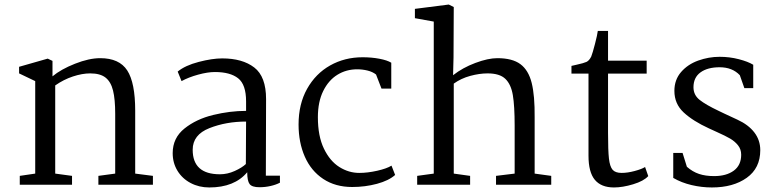

<svg xmlns="http://www.w3.org/2000/svg" viewBox="-20 -813 3415 845"><path d="M135 -49V-456L64 -490V-519L190 -555L211 -545V-477Q248 -508 310 -532.5Q372 -557 421 -557Q505 -557 540 -503Q575 -449 575 -326V-49L653 -39V0H413V-39L487 -49V-312Q487 -376 477.5 -414.5Q468 -453 444.5 -471.5Q421 -490 377 -490Q342 -490 301 -476.5Q260 -463 223 -437V-49L297 -39V0H67V-39Z M1151 -377 1150 -40H1212V-9Q1195 0 1171 5.5Q1147 11 1122 11Q1089 11 1078.5 -3Q1068 -17 1068 -55Q1012 12 901 12Q856 12 819 -7.5Q782 -27 761 -61.5Q740 -96 740 -139Q740 -206 792 -247.5Q844 -289 918 -307Q992 -325 1063 -325V-367Q1063 -441 1028 -468.5Q993 -496 926 -496Q894 -496 852 -484.5Q810 -473 779 -456L762 -498Q795 -525 854.5 -540.5Q914 -556 958 -556Q1047 -556 1099 -516Q1151 -476 1151 -377ZM828 -154Q828 -46 948 -46Q981 -46 1013 -60.5Q1045 -75 1062 -91L1063 -278Q975 -278 901.5 -249Q828 -220 828 -154Z M1702 -537V-423H1659L1635 -485Q1620 -497 1597.5 -502.5Q1575 -508 1552 -508Q1504 -508 1465 -484Q1426 -460 1402.5 -412.5Q1379 -365 1379 -297Q1379 -214 1405.5 -159Q1432 -104 1473.5 -78Q1515 -52 1561 -52Q1598 -52 1640 -61.5Q1682 -71 1703 -84L1719 -43Q1691 -18 1639 -4Q1587 10 1530 10Q1456 10 1402.5 -25.5Q1349 -61 1321.5 -123.5Q1294 -186 1294 -265Q1294 -355 1331.5 -422Q1369 -489 1433 -525Q1497 -561 1576 -561Q1615 -561 1649.5 -554.5Q1684 -548 1702 -537Z M1889 -49V-718L1806 -733V-774L1955 -793L1977 -782L1976 -561L1974 -482Q2016 -515 2072 -536Q2128 -557 2169 -557Q2235 -557 2270.5 -530.5Q2306 -504 2320 -448Q2334 -392 2333 -296V-49L2406 -39V0H2163V-39L2245 -49V-260Q2245 -347 2237 -394.5Q2229 -442 2204 -466Q2179 -490 2126 -490Q2090 -490 2049.5 -479Q2009 -468 1977 -445V-49L2049 -39V0H1816V-39Z M2656 -546H2826V-489H2656V-228Q2656 -150 2660 -115Q2664 -80 2676 -66Q2688 -52 2716 -52Q2742 -52 2773.5 -60.5Q2805 -69 2819 -78L2833 -38Q2813 -16 2766.5 -2Q2720 12 2682 12Q2626 12 2598 -21.5Q2570 -55 2570 -128V-489H2495V-523L2517 -528Q2549 -535 2561 -540.5Q2573 -546 2582 -564Q2588 -579 2598.5 -619.5Q2609 -660 2611 -677H2656Z M2984 -140 3003 -79Q3028 -57 3056.5 -47.5Q3085 -38 3123 -38Q3177 -38 3209.5 -62Q3242 -86 3242 -132Q3242 -156 3228 -173.5Q3214 -191 3193.5 -203Q3173 -215 3135 -232L3100 -248Q3030 -280 2989 -318Q2948 -356 2948 -413Q2948 -462 2977.5 -496Q3007 -530 3053 -546.5Q3099 -563 3147 -563Q3191 -563 3231.5 -552.5Q3272 -542 3295 -528V-425H3256L3236 -482Q3203 -517 3147 -517Q3094 -517 3063 -494.5Q3032 -472 3032 -429Q3032 -395 3059 -373.5Q3086 -352 3143 -325L3168 -313Q3176 -309 3225 -286.5Q3274 -264 3300 -230Q3326 -196 3326 -152Q3326 -73 3266.5 -30.5Q3207 12 3113 12Q3068 12 3023.5 1.5Q2979 -9 2943 -30V-140Z"/></svg>

Font: Grenzecho Serif
Style: Serif-Regular
Weight: 400
Designer: Dan Reynolds
Foundry: Dan Reynolds
Version: Version 1.001; ttfautohint (v1.1) -l 5 -r 5 -G 72 -x 0 -D la